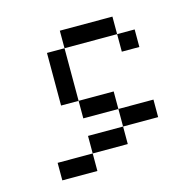

<svg xmlns="http://www.w3.org/2000/svg" viewBox="-81 -706 661 661"><g transform="rotate(-15 250.0 -375.0)"><path d="M437.5 -250V-312.5H312.5V-250H187.5V-187.5H62.5V-125H187.5V-187.5H312.5V-250ZM437.5 -500V-562.5H375V-500ZM312.5 -312.5V-375H187.5V-312.5ZM187.5 -375V-562.5H125V-375ZM187.5 -562.5H375V-625H187.5Z"/></g></svg>

Font: UnifontExMono
Style: Regular
Weight: 500
Version: Version 15.0.06